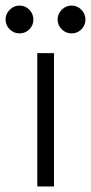

<svg xmlns="http://www.w3.org/2000/svg" viewBox="-43 -670 327 690"><path d="M91 0V-479H151V0ZM27 -550Q7 -550 -8 -564.5Q-23 -579 -23 -600Q-23 -620 -8 -635Q7 -650 27 -650Q48 -650 62.5 -635Q77 -620 77 -600Q77 -579 62.5 -564.5Q48 -550 27 -550ZM214 -550Q194 -550 179 -564.5Q164 -579 164 -600Q164 -620 179 -635Q194 -650 214 -650Q235 -650 249.5 -635Q264 -620 264 -600Q264 -579 249.5 -564.5Q235 -550 214 -550Z"/></svg>

Font: Zen Kaku Gothic New
Style: Regular
Weight: 400
Designer: Yoshimichi Ohira
Foundry: Positype
Version: Version 1.001